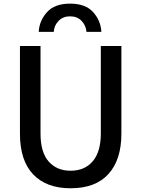

<svg xmlns="http://www.w3.org/2000/svg" viewBox="-20 -1010 769 1048"><path d="M191.4 -835.9Q194.3 -896.5 236.3 -943.4Q278.3 -990.2 362.3 -990.2Q447.3 -990.2 488.8 -943.4Q530.3 -896.5 533.2 -835.9H452.1Q449.2 -871.1 425.3 -896Q401.4 -920.9 362.3 -920.9Q324.2 -920.9 299.8 -896Q275.4 -871.1 273.4 -835.9ZM88.9 -280.3V-758.8H201.2V-281.2Q201.2 -178.7 245.6 -128.4Q290 -78.1 365.2 -78.1Q442.4 -78.1 486.3 -129.9Q530.3 -181.6 530.3 -281.2V-758.8H642.6V-280.3Q642.6 -138.7 572.3 -60.5Q502 17.6 365.2 17.6Q233.4 17.6 161.1 -58.1Q88.9 -133.8 88.9 -280.3Z"/></svg>

Font: Gothic A1 SemiBold
Style: Regular
Weight: 600
Version: Version 2.50